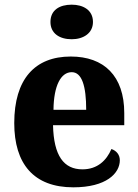

<svg xmlns="http://www.w3.org/2000/svg" viewBox="-20 -792 589 822"><path d="M287 -624C336 -624 378 -649 378 -698C378 -749 336 -772 287 -772C235 -772 196 -749 196 -698C196 -649 235 -624 287 -624ZM294 10C435 10 493 -50 493 -106C493 -130 478 -147 457 -154C436 -105 397 -67 333 -67C253 -67 210 -125 207 -256H512V-308C512 -467 425 -550 283 -550C129 -550 41 -453 41 -265C41 -91 124 10 294 10ZM349 -322H209C210 -426 241 -483 287 -483C331 -483 349 -423 349 -322Z"/></svg>

Font: Noto Serif Tamil SemiCondensed ExtraBold
Style: Italic
Weight: 800
Width: 4
Italic angle: -12°
Designer: Indian Type Foundry, Tom Grace, and the Monotype Design Team
Foundry: Monotype Imaging Inc.
Version: Version 2.003